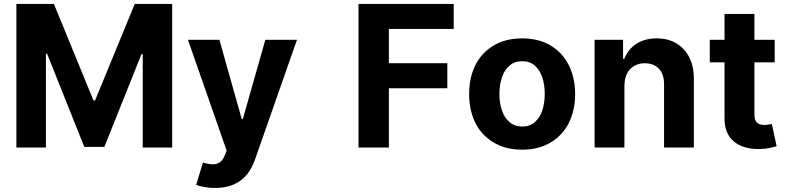

<svg xmlns="http://www.w3.org/2000/svg" viewBox="-20 -747 3979 972"><path d="M63 0V-727.1H252.9L453.1 -238.8H461.4L662.1 -727.1H851.6V0H702.6V-473.1H696.3L508.3 -3.4H406.7L218.3 -475.1H212.4V0Z M1068.4 204.6Q1038.6 204.6 1014.6 199.7Q989.3 195.3 973.1 189L1007.3 76.2Q1033.7 84 1055.7 85Q1076.7 85.4 1092.8 74.7Q1107.9 64 1118.2 38.6L1127.4 15.6L931.6 -545.4H1090.8L1203.6 -145H1209.5L1323.2 -545.4H1483.4L1271.5 59.1Q1255.4 105.5 1230.5 135.7Q1203.6 169.4 1164.1 186.5Q1124.5 204.6 1068.4 204.6Z M1948.7 0H1794.9V-727.1H2276.9V-600.6H1948.7V-427.2H2244.6V-300.3H1948.7Z M2623 10.7Q2540 10.7 2480.5 -24.9Q2418.9 -61 2387.2 -123.5Q2355 -187.5 2355 -270.5Q2355 -354.5 2387.2 -418.5Q2418.5 -480.5 2480.5 -517.6Q2540.5 -552.7 2623 -552.7Q2706.1 -552.7 2766.1 -517.6Q2827.1 -481 2858.9 -418.5Q2891.6 -354 2891.6 -270.5Q2891.6 -188 2858.9 -123.5Q2827.1 -60.5 2766.1 -24.9Q2706.5 10.7 2623 10.7ZM2687 -128.4Q2711.9 -149.4 2725.1 -187Q2737.8 -225.1 2737.8 -271.5Q2737.8 -318.4 2725.1 -356.4Q2711.9 -393.6 2687 -415.5Q2662.6 -437 2624 -437Q2585.4 -437 2560.5 -415.5Q2533.7 -393.1 2521.5 -356.4Q2508.3 -319.3 2508.3 -271.5Q2508.3 -224.6 2521.5 -187Q2533.7 -149.9 2560.5 -128.4Q2585.9 -106.4 2624 -106.4Q2662.1 -106.4 2687 -128.4Z M3141.1 -315.4V0H2990.2V-545.4H3134.3V-449.2H3140.6Q3158.7 -496.6 3201.2 -524.9Q3243.7 -552.7 3304.7 -552.7Q3361.8 -552.7 3403.8 -527.8Q3446.3 -502.4 3469.2 -457Q3492.7 -411.1 3492.7 -347.2V0H3341.8V-320.3Q3342.3 -370.1 3315.9 -398.9Q3290 -426.8 3244.6 -426.8Q3213.9 -426.8 3190.9 -413.6Q3167 -400.4 3154.8 -375.5Q3142.1 -351.1 3141.1 -315.4Z M3573.2 -545.4H3901.9V-431.6H3573.2ZM3647.9 -147.9V-676.3H3799.3V-167.5Q3799.3 -146 3805.7 -135.3Q3812 -124.5 3823.7 -119.1Q3834 -114.3 3850.1 -114.3Q3859.4 -114.3 3871.6 -116.7Q3875.5 -117.2 3880.6 -118.2Q3885.7 -119.1 3887.7 -119.1L3911.6 -6.8Q3907.2 -5.4 3879.9 1.5Q3859.4 6.3 3829.6 7.3Q3775.4 9.3 3734.4 -7.3Q3692.9 -24.4 3670.4 -59.1Q3647.5 -95.2 3647.9 -147.9Z"/></svg>

Font: My Font
Style: Bold
Weight: 500
Designer: Rasmus Andersson
Foundry: rsms
Version: Version 0.001